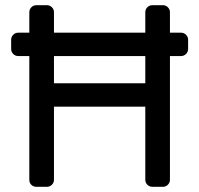

<svg xmlns="http://www.w3.org/2000/svg" viewBox="-20 -720 768 740"><path d="M608 -700Q619 -700 627 -692Q635 -684 635 -673V-594H678Q689 -594 697 -586Q705 -578 705 -567V-531Q705 -520 697 -512Q689 -504 678 -504H635V-27Q635 -16 627 -8Q619 0 608 0H567Q556 0 548 -8Q540 -16 540 -27V-309H188V-27Q188 -16 180 -8Q172 0 161 0H120Q109 0 101 -7.5Q93 -15 93 -27V-504H50Q39 -504 31 -512Q23 -520 23 -531V-567Q23 -578 31 -586Q39 -594 50 -594H93V-673Q93 -684 101 -692Q109 -700 120 -700H161Q172 -700 180 -692Q188 -684 188 -673V-594H540V-673Q540 -684 548 -692Q556 -700 567 -700ZM540 -399V-504H188V-399Z"/></svg>

Font: Rubik
Style: Regular
Weight: 400
Designer: Hubert & Fischer
Foundry: Hubert & Fischer
Version: Version 1.002; ttfautohint (v1.6)